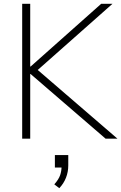

<svg xmlns="http://www.w3.org/2000/svg" viewBox="-20 -725 634 1004"><path d="M96 0V-705H138V-377H140L509 -705H568L158 -342L160 -374L594 0H532L140 -338H138V0ZM290 259 264 239Q287 213 294.5 191Q302 169 302 144L317 151H267V86H337V140Q337 174 325 204.5Q313 235 290 259Z"/></svg>

Font: Nunito Sans 12pt ExtraLight 12pt ExtraLight
Style: Regular
Weight: 250
Version: Version 3.101;gftools[0.9.27]